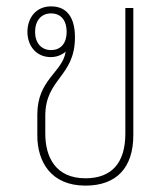

<svg xmlns="http://www.w3.org/2000/svg" viewBox="-20 -574 523 602"><path d="M248 8C346 8 398 -49 398 -150V-549H373V-155C373 -62 329 -15 248 -15C154 -15 122 -82 122 -155V-211C122 -328 215 -333 215 -457C215 -519 190 -554 140 -554C93 -554 66 -518 66 -474C66 -431 93 -395 139 -395C157 -395 173 -401 186 -412C176 -347 97 -325 97 -215V-149C97 -68 139 8 248 8ZM140 -417C109 -417 90 -440 90 -474C90 -509 109 -532 140 -532C172 -532 189 -509 189 -474C189 -440 172 -417 140 -417Z"/></svg>

Font: Noto Sans Thai Looped SemiCondensed Thin
Style: Regular
Weight: 100
Width: 4
Designer: Sasikarn Vongin, Ben Mitchell
Foundry: The Fontpad Ltd
Version: Version 1.001